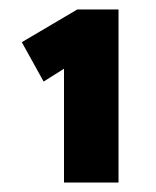

<svg xmlns="http://www.w3.org/2000/svg" viewBox="-20 -815 330 405"><path d="M115 -430V-670L72 -643L26 -726L143 -795H230V-430Z"/></svg>

Font: Readex Pro
Style: Bold
Weight: 700
Designer: Bonnie Shaver-Troup, Thomas Jockin
Foundry: Lexend
Version: Version 1.203; ttfautohint (v1.8.3)